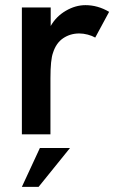

<svg xmlns="http://www.w3.org/2000/svg" viewBox="-20 -522 460 746"><path d="M65 -493H177V-421Q198 -458 235.5 -480Q273 -502 312 -502Q360 -502 404 -476L350 -376Q338 -383 321 -387.5Q304 -392 288 -392Q253 -392 225.5 -373.5Q198 -355 186 -317Q176 -290 176 -218V0H65ZM135 53H252L130 204H65Z"/></svg>

Font: Hanken Grotesk SemiBold
Style: Regular
Weight: 600
Designer: Alfredo Marco Pradil
Foundry: Hanken Design Co.
Version: Version 3.014